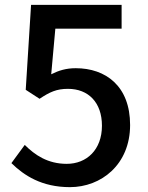

<svg xmlns="http://www.w3.org/2000/svg" viewBox="-20 -757 610 791"><path d="M268 14C397 14 516 -79 516 -242C516 -403 415 -476 292 -476C253 -476 223 -467 191 -451L208 -639H481V-737H108L86 -387L143 -350C185 -378 213 -391 260 -391C344 -391 400 -335 400 -239C400 -140 337 -82 255 -82C177 -82 124 -118 82 -160L27 -85C79 -34 152 14 268 14Z"/></svg>

Font: GenYoGothic2 TW M
Style: Regular
Weight: 500
Version: Version 2.100;PS 2.1;hotconv 16.6.51;makeotf.lib2.5.65220 DE